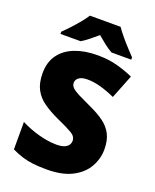

<svg xmlns="http://www.w3.org/2000/svg" viewBox="-168 -1023 914 1129"><g transform="rotate(20 288.5 -458.5)"><path d="M543.9 -216.8Q543.9 -158.7 514.6 -106.7Q485.4 -54.7 423.6 -22.5Q361.8 9.8 264.2 9.8Q215.3 9.8 178.5 5.4Q141.6 1 109.9 -9Q78.1 -19 43.9 -35.2V-207Q102.1 -177.7 161.1 -162.4Q220.2 -147 268.1 -147Q311 -147 331.1 -161.9Q351.1 -176.8 351.1 -200.2Q351.1 -227.5 321.5 -245.1Q292 -262.7 222.2 -293.9Q169.4 -318.4 130.4 -345.9Q91.3 -373.5 70.1 -413.6Q48.8 -453.6 48.8 -515.1Q48.8 -584 82.8 -630.6Q116.7 -677.2 177.5 -700.7Q238.3 -724.1 317.9 -724.1Q387.7 -724.1 443.6 -708.5Q499.5 -692.9 543.9 -672.9L484.9 -523.9Q439 -544.9 394.5 -557.4Q350.1 -569.8 312 -569.8Q274.9 -569.8 257.6 -556.6Q240.2 -543.5 240.2 -523.9Q240.2 -507.3 253.2 -494.1Q266.1 -481 296.6 -465.6Q327.1 -450.2 379.9 -425.8Q432.1 -402.3 468.8 -375.2Q505.4 -348.1 524.7 -310.3Q543.9 -272.5 543.9 -216.8ZM386.7 -927.2Q402.3 -904.3 425.3 -876.7Q448.2 -849.1 471.7 -823.7Q495.1 -798.3 511.7 -781.2V-767.1H387.7Q361.8 -782.2 338.9 -800Q315.9 -817.9 290 -840.3Q263.7 -817.9 242.4 -800.8Q221.2 -783.7 194.8 -767.1H68.8V-781.2Q87.9 -799.3 111.6 -824.7Q135.3 -850.1 157.7 -877.2Q180.2 -904.3 194.8 -927.2Z"/></g></svg>

Font: Open Sans ExtraBold
Style: Regular
Weight: 800
Designer: Monotype Design Team
Foundry: Monotype Imaging Inc.
Version: Version 3.003; ttfautohint (v1.8.4)